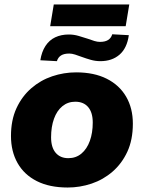

<svg xmlns="http://www.w3.org/2000/svg" viewBox="-20 -826 642 857"><path d="M282 11Q201 11 144.5 -17.5Q88 -46 58.5 -98Q29 -150 29 -219Q29 -290 53.5 -343Q78 -396 119.5 -432Q161 -468 213 -485.5Q265 -503 320 -503Q400 -503 456.5 -474.5Q513 -446 543 -394.5Q573 -343 573 -274Q573 -202 548.5 -149Q524 -96 482.5 -60Q441 -24 389 -6.5Q337 11 282 11ZM285 -120Q319 -120 343.5 -140.5Q368 -161 381 -197Q394 -233 394 -279Q394 -324 373.5 -348Q353 -372 316 -372Q283 -372 258.5 -352Q234 -332 221 -296Q208 -260 208 -213Q208 -168 228.5 -144Q249 -120 285 -120ZM204 -709 220 -806H557L541 -709ZM234 -553 160 -557Q166 -595 183 -621Q200 -647 226.5 -659.5Q253 -672 287 -672Q310 -672 331.5 -665.5Q353 -659 372 -653Q388 -647 401.5 -643Q415 -639 426 -639Q449 -639 462.5 -647.5Q476 -656 481 -673L555 -669Q547 -611 513.5 -582Q480 -553 428 -553Q406 -553 385 -559Q364 -565 345 -572Q329 -578 315 -582.5Q301 -587 289 -587Q266 -587 252.5 -578.5Q239 -570 234 -553Z"/></svg>

Font: Nunito Sans 12pt Black
Style: Italic
Weight: 900
Italic angle: -9°
Designer: Vernon Adams
Foundry: Vernon Adams
Version: Version 3.101;gftools[0.9.27]